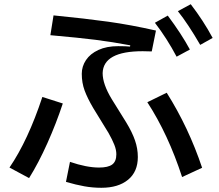

<svg xmlns="http://www.w3.org/2000/svg" viewBox="-20 -848 1040 911"><path d="M930 -635Q872 -735 824 -795L885 -828Q945 -750 989 -668ZM293 15 312 -80Q391 -53 450 -53Q493 -53 512.5 -67.5Q532 -82 532 -116Q532 -137 522.5 -161Q513 -185 495 -217L422 -336Q395 -382 381.5 -418.5Q368 -455 368 -498Q368 -533 388 -563Q408 -593 447 -611Q486 -629 541 -629Q578 -629 597 -627L598 -633Q513 -649 434 -659Q355 -669 219 -681L234 -775Q386 -760 493.5 -745Q601 -730 720 -703L700 -604Q685 -605 657 -605Q470 -605 467 -501Q467 -449 510 -378L579 -267Q607 -221 620.5 -182Q634 -143 634 -103Q634 -33 587.5 5Q541 43 461 43Q420 43 380.5 36Q341 29 293 15ZM818 -579Q772 -666 715 -740L776 -774Q841 -687 881 -613ZM844 -8Q778 -211 679 -363L771 -408Q875 -243 939 -52ZM25 -53Q113 -182 181 -388L278 -357Q247 -263 205 -169Q163 -75 118 -3Z"/></svg>

Font: IBM Plex Sans JP Medium
Style: Regular
Weight: 500
Designer: Mike Abbink; Paul van der Laan; Pieter van Rosmalen; Wujin Sim; Yejin Wi; Jinhee Kim; Boomi Park; Yona Kim; Kichan Ma
Foundry: Sandoll Inc.
Version: Version 1.001